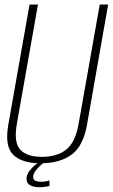

<svg xmlns="http://www.w3.org/2000/svg" viewBox="-20 -694 483 822"><path d="M154.5 5Q73 5 36.2 -31.8Q-0.5 -68.5 15.5 -160L106.5 -674.5H142.5L52.5 -166Q38 -85 66.2 -53.8Q94.5 -22.5 159 -22.5Q224.5 -22.5 263.8 -53.8Q303 -85 317 -166L407 -674.5H443L352.5 -160Q336.5 -68.5 286.2 -31.8Q236 5 154.5 5ZM146 107.5Q126 107.5 109.8 99.5Q93.5 91.5 93.5 71.5Q93.5 54.5 105.5 38.5Q117.5 22.5 131 11.8Q144.5 1 148 0H170Q167.5 1.5 155.8 11.8Q144 22 133 36.2Q122 50.5 122 63.5Q122 76 131.5 80Q141 84 155 84Q178 84 191.5 78.5L192 102Q187 104 173.8 105.8Q160.5 107.5 146 107.5Z"/></svg>

Font: Anybody ExtraLight
Style: Italic
Weight: 200
Italic angle: -10°
Designer: Tyler Finck
Foundry: Etcetera Type Company
Version: Version 1.010; ttfautohint (v1.8.3) -l 8 -r 50 -G 200 -x 14 